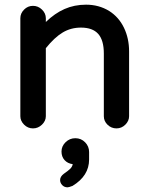

<svg xmlns="http://www.w3.org/2000/svg" viewBox="-20 -536 635 821"><path d="M67 -39V-458Q67 -479 83 -495Q99 -511 121 -511Q143 -511 159.5 -495Q176 -479 176 -458V-442Q214 -479 256 -497.5Q298 -516 348 -516Q403 -516 447 -489Q488 -463 510 -417.5Q532 -372 532 -316V-39Q532 -19 516 -3Q500 13 478 13Q456 13 440 -2.5Q424 -18 424 -39V-307Q424 -364 400 -391Q376 -418 326 -418Q283 -418 248 -397Q213 -376 176 -330V-39Q176 -19 159.5 -3Q143 13 121 13Q99 13 83 -3Q67 -19 67 -39ZM253 207Q272 194 280.5 185.5Q289 177 291 166Q269 163 256 148.5Q243 134 243 112Q243 89 260.5 72Q278 55 302 55Q327 55 344 72.5Q361 90 361 114V146Q361 216 290 259Q274 265 269 265Q255 265 246 255.5Q237 246 237 234Q237 219 253 207Z"/></svg>

Font: 寒蝉全圆体 Bold
Style: Regular
Weight: 700
Designer: Warren2060
      Designed by Motoya company      

      [Varela Round]
      Joe Prince(Latin component); Avraham Cornf
Foundry: ChillType
Version: Version 3.200